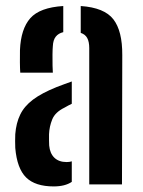

<svg xmlns="http://www.w3.org/2000/svg" viewBox="-20 -628 486 654"><path d="M32 -124Q31.5 -134.5 31.5 -147.5Q31.5 -160.5 32 -171Q35 -209 48.8 -237.5Q62.5 -266 92.2 -288.5Q122 -311 173 -331.5Q186 -336.5 198.8 -341.2Q211.5 -346 224.5 -350.5V-274.5Q218.5 -272 212.5 -268.5Q206.5 -265 200 -261.5Q168 -246 158 -221.5Q148 -197 147 -170.5Q147 -157 147 -149.8Q147 -142.5 147.5 -132.5Q150 -105.5 165.2 -90.8Q180.5 -76 207 -76Q217.5 -76 224.5 -78.5V-8.5Q201.5 7 163 7Q100 7 69 -23.5Q38 -54 32 -124ZM49 -380.5Q48 -394 47.8 -415.5Q47.5 -437 48 -457.5Q51 -529.5 83.2 -566Q115.5 -602.5 195.5 -607.5V-518.5Q179 -514.5 170 -503.2Q161 -492 160 -471Q159 -461 158.8 -441.8Q158.5 -422.5 159 -404.5Q159.5 -386.5 160 -380.5ZM284 0V-464.5Q284 -485.5 277.2 -498.2Q270.5 -511 255 -516V-607.5Q335.5 -602 366.2 -562.2Q397 -522.5 396.5 -440L395.5 0Z"/></svg>

Font: Big Shoulders Stencil Text Thin
Style: Bold
Weight: 700
Version: Version 2.001